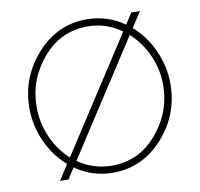

<svg xmlns="http://www.w3.org/2000/svg" viewBox="-80 -799 924 888"><g transform="rotate(-10 382.0 -355.0)"><path d="M592 -710H633L586 -638Q646 -586 679.5 -510Q713 -434 713 -355Q713 -210 616.5 -102.5Q520 5 382 5Q283 5 205 -51L172 0H132L178 -72Q119 -123 85 -198.5Q51 -274 51 -355Q51 -499 147.5 -607Q244 -715 383 -715Q479 -715 559 -659ZM85 -355Q85 -281 114.5 -213.5Q144 -146 196 -99L540 -630Q467 -682 382 -682Q254 -682 169.5 -582.5Q85 -483 85 -355ZM679 -355Q679 -428 649 -495Q619 -562 567 -609L223 -78Q296 -28 382 -28Q510 -28 594.5 -128Q679 -228 679 -355Z"/></g></svg>

Font: Raleway
Style: ExtraLight
Weight: 200
Designer: Matt McInerney, Pablo Impallari, Rodrigo Fuenzalida
Foundry: Matt McInerney, Pablo Impallari, Rodrigo Fuenzalida
Version: Version 2.001